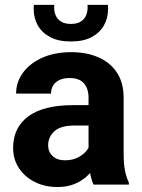

<svg xmlns="http://www.w3.org/2000/svg" viewBox="-20 -750 577 780"><path d="M339.7 -353.2Q339.7 -389.7 321 -411.4Q302.3 -433 262.3 -433Q239.2 -433 222.3 -425.4Q205.5 -417.8 196.4 -403.7Q187.4 -389.6 187.4 -369.8H45.4Q45.4 -416.1 73 -454.2Q100.7 -492.3 151.2 -515.2Q201.7 -538.1 270 -538.1Q331.2 -538.1 379.1 -517.5Q427.1 -497 454.7 -455.6Q482.3 -414.3 482.3 -352.2V-128.7Q482.3 -83.9 487.8 -56.4Q493.4 -29 503.5 -8.4V0H360Q349.9 -21.8 344.8 -54.8Q339.7 -87.8 339.7 -121.4ZM358.6 -240.1H282.5Q226.8 -240.1 201.2 -216.9Q175.6 -193.7 175.6 -159.2Q175.6 -133.1 193.9 -116Q212.2 -98.8 243.9 -98.8Q275.5 -98.8 298.6 -111.3Q321.7 -123.7 334.4 -141.4Q347.1 -159.1 346.8 -174.2L385 -112.6Q377.7 -93 364.5 -71.7Q351.3 -50.5 330.7 -32Q310.1 -13.6 281.1 -1.9Q252.1 9.8 213.2 9.8Q162.7 9.8 121.8 -10.5Q81 -30.9 57.1 -66.8Q33.3 -102.7 33.3 -148.8Q33.3 -231.9 95.1 -277.4Q156.9 -322.9 277.5 -322.9H358.6ZM268.2 -581.5Q216.6 -581.5 183.1 -599.7Q149.5 -617.8 133.2 -647.5Q116.9 -677.2 116.9 -712Q116.9 -715.3 116.9 -721.2Q116.9 -727.1 117.4 -730.3H200.5Q200.3 -727.1 200.2 -724.2Q200.1 -721.2 200.1 -717.9Q200.1 -701.7 206.6 -686.8Q213.1 -671.9 228.1 -662.4Q243.2 -652.8 268.2 -652.8Q293.4 -652.8 308.2 -662.4Q322.9 -671.9 329.4 -686.8Q335.9 -701.7 335.9 -717.9Q335.9 -721.2 335.8 -724.2Q335.7 -727.1 335.5 -730.3H418.5Q418.9 -727.1 418.9 -721.2Q418.9 -715.3 418.9 -712Q418.9 -677.2 402.6 -647.5Q386.3 -617.8 353 -599.7Q319.7 -581.5 268.2 -581.5Z"/></svg>

Font: Heebo
Style: Regular
Weight: 400
Designer: Oded Ezer
Foundry: Ezer Type House
Version: Version 3.100